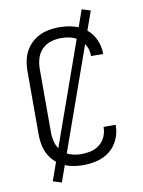

<svg xmlns="http://www.w3.org/2000/svg" viewBox="-97 -883 769 1030"><g transform="rotate(-10 288.0 -368.5)"><path d="M285 8Q324 8 362 -1.5Q400 -11 430.5 -35.5Q461 -60 477 -96.5Q493 -133 493 -172V-175H427V-173Q427 -146 416 -121.5Q405 -97 384 -80.5Q363 -64 337.5 -58Q312 -52 285 -52Q257 -52 229 -60.5Q201 -69 180.5 -90Q160 -111 152 -138.5Q144 -166 144 -195V-540Q144 -569 152 -597Q160 -625 180.5 -646Q201 -667 229 -675.5Q257 -684 285 -684Q312 -684 337.5 -677.5Q363 -671 384 -654.5Q405 -638 416 -613.5Q427 -589 427 -563V-561H493V-563Q493 -602 477 -638.5Q461 -675 430.5 -699.5Q400 -724 362 -733.5Q324 -743 285 -743Q252 -743 219.5 -736Q187 -729 159 -711Q131 -693 111.5 -665.5Q92 -638 84.5 -605.5Q77 -573 77 -540V-195Q77 -162 84.5 -129.5Q92 -97 111.5 -69.5Q131 -42 159 -24Q187 -6 219.5 1Q252 8 285 8ZM155 80 468 -802 421 -817 108 65Z"/></g></svg>

Font: Iosevka Sparkle Light
Style: Regular
Weight: 300
Designer: Belleve Invis
Foundry: Belleve Invis
Version: Version 4.5.0; ttfautohint (v1.8.3)